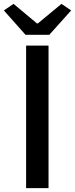

<svg xmlns="http://www.w3.org/2000/svg" viewBox="-38 -973 388 993"><path d="M97 0H213V-737H97ZM94 -793H217L330 -919L280 -953L158 -852H153L32 -953L-18 -919Z"/></svg>

Font: Noto Sans CJK TC Medium
Style: Regular
Weight: 500
Designer: Ryoko NISHIZUKA 西塚涼子 (kana, bopomofo & ideographs); Paul D. Hunt (Latin, Greek & Cyrillic); Sandoll Communications 산돌커뮤니
Foundry: Adobe
Version: Version 2.004;hotconv 1.0.118;makeotfexe 2.5.65603